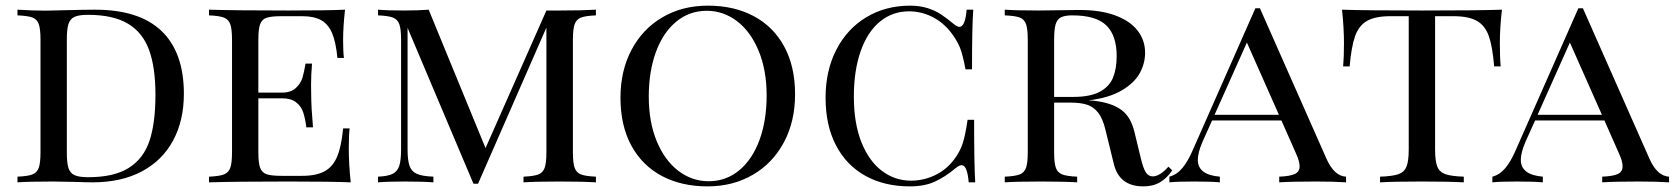

<svg xmlns="http://www.w3.org/2000/svg" viewBox="-20 -642 5896 676"><path d="M627.4 -312Q627.4 -217.8 589.6 -147.5Q551.8 -77.1 479.5 -38.6Q407.2 0 305.7 0Q282.2 0 247.1 -1.5Q163.6 -2.9 165.5 -2.9Q83.5 -2.9 41.5 0V-20Q77.6 -21.5 94 -27.8Q110.4 -34.2 116.5 -51.3Q122.6 -68.4 122.6 -106V-502Q122.6 -540 116.5 -557.1Q110.4 -574.2 94.2 -580.3Q78.1 -586.4 41.5 -587.9V-607.9Q95.2 -604.5 139.2 -604.5L163.6 -605L204.6 -606Q282.7 -607.9 314.5 -607.9Q470.7 -607.9 549.1 -532.5Q627.4 -457 627.4 -312ZM215.3 -503.9V-104Q215.3 -67.9 221.2 -50Q227.1 -32.2 242.9 -25.1Q258.8 -18.1 290.5 -18.1Q381.3 -18.1 433.3 -50.8Q485.4 -83.5 506.3 -146.2Q527.3 -209 527.3 -308.1Q527.3 -405.3 504.6 -466.8Q481.9 -528.3 429.7 -559.1Q377.4 -589.8 289.6 -589.8Q258.3 -589.8 242.7 -582.8Q227.1 -575.7 221.2 -557.9Q215.3 -540 215.3 -503.9Z M1214.8 0Q1149.9 -2.9 995.6 -2.9Q811 -2.9 715.8 0V-20Q752 -21.5 768.3 -27.8Q784.7 -34.2 790.8 -51.3Q796.9 -68.4 796.9 -106V-502Q796.9 -539.6 790.8 -556.6Q784.7 -573.7 768.3 -580.1Q752 -586.4 715.8 -587.9V-607.9Q811 -605 995.6 -605Q1135.7 -605 1194.8 -607.9Q1188 -547.9 1188 -500Q1188 -460.9 1190.9 -438H1168Q1162.6 -493.7 1149.2 -525.4Q1135.7 -557.1 1110.6 -571Q1085.4 -585 1043.9 -585H970.7Q934.6 -585 918.2 -579.3Q901.9 -573.7 895.8 -556.6Q889.6 -539.6 889.6 -502V-315.9H972.7Q1004.4 -315.9 1021.7 -332.3Q1039.1 -348.6 1044.9 -368.4Q1050.8 -388.2 1055.7 -418H1078.6Q1075.2 -378.9 1075.2 -343.8L1075.7 -306.2Q1075.7 -266.1 1082 -193.8H1058.6Q1054.7 -224.6 1047.6 -246.1Q1040.5 -267.6 1022.7 -281.7Q1004.9 -295.9 972.7 -295.9H889.6V-106Q889.6 -68.4 895.8 -51.5Q901.9 -34.7 918.2 -28.8Q934.6 -22.9 970.7 -22.9H1043.9Q1093.3 -22.9 1122.6 -38.8Q1151.9 -54.7 1167 -90.6Q1182.1 -126.5 1188 -189.9H1210.9Q1208 -163.1 1208 -118.2Q1208 -65.4 1214.8 0Z M1997.1 -502V-106Q1997.1 -68.4 2003.2 -51.3Q2009.3 -34.2 2025.6 -27.8Q2042 -21.5 2078.1 -20V0Q2031.2 -2.9 1951.2 -2.9Q1865.2 -2.9 1823.2 0V-20Q1859.4 -21.5 1875.5 -27.8Q1891.6 -34.2 1897.7 -51.3Q1903.8 -68.4 1903.8 -106V-544.9L1663.1 4.9H1647L1415 -543.9V-116.2Q1415 -77.6 1421.9 -58.1Q1428.7 -38.6 1447.5 -30Q1466.3 -21.5 1505.9 -20V0Q1470.2 -2.9 1403.8 -2.9Q1344.2 -2.9 1311 0V-20Q1345.7 -21.5 1362.5 -30Q1379.4 -38.6 1385.7 -58.1Q1392.1 -77.6 1392.1 -116.2V-502Q1392.1 -539.6 1386 -556.6Q1379.9 -573.7 1363.5 -580.1Q1347.2 -586.4 1311 -587.9V-607.9Q1343.8 -605 1403.8 -605Q1451.2 -605 1489.3 -607.9L1689.5 -120.6L1903.8 -605H1951.2Q2031.2 -605 2078.1 -607.9V-587.9Q2042 -586.4 2025.6 -580.1Q2009.3 -573.7 2003.2 -556.6Q1997.1 -539.6 1997.1 -502Z M2779.3 -310.1Q2779.3 -214.4 2740 -140.9Q2700.7 -67.4 2630.6 -26.6Q2560.5 14.2 2471.2 14.2Q2378.9 14.2 2309.8 -22.7Q2240.7 -59.6 2202.6 -129.9Q2164.6 -200.2 2164.6 -297.9Q2164.6 -393.6 2203.9 -467.3Q2243.2 -541 2313 -581.5Q2382.8 -622.1 2472.2 -622.1Q2564.5 -622.1 2633.8 -585.2Q2703.1 -548.3 2741.2 -478Q2779.3 -407.7 2779.3 -310.1ZM2264.2 -301.8Q2264.2 -212.9 2292.2 -145Q2320.3 -77.1 2368.4 -40.5Q2416.5 -3.9 2475.1 -3.9Q2536.1 -3.9 2582.5 -42.2Q2628.9 -80.6 2654.1 -149.2Q2679.2 -217.8 2679.2 -306.2Q2679.2 -395 2651.1 -462.9Q2623 -530.8 2575 -567.4Q2526.9 -604 2468.3 -604Q2407.2 -604 2360.8 -565.7Q2314.5 -527.3 2289.3 -458.7Q2264.2 -390.1 2264.2 -301.8Z M3338.4 -557.1Q3350.6 -547.4 3357.9 -547.4Q3378.4 -547.4 3383.3 -607.9H3406.7Q3402.3 -550.3 3402.3 -397.9H3379.4Q3369.6 -450.2 3359.6 -474.9Q3349.6 -499.5 3329.6 -525.9Q3301.3 -563 3262.5 -582.5Q3223.6 -602.1 3180.7 -602.1Q3122.1 -602.1 3078.1 -565.9Q3034.2 -529.8 3010.3 -461.9Q2986.3 -394 2986.3 -301.8Q2986.3 -208 3012.9 -141.4Q3039.6 -74.7 3085.2 -40.3Q3130.9 -5.9 3187.5 -5.9Q3231.9 -5.9 3272.5 -25.4Q3313 -44.9 3340.3 -82Q3359.9 -107.9 3369.4 -137Q3378.9 -166 3386.7 -220.2H3409.7Q3409.7 -62.5 3413.6 0H3390.6Q3385.7 -60.5 3365.7 -60.5Q3357.9 -60.5 3345.7 -50.8Q3307.6 -19 3271.2 -2.4Q3234.9 14.2 3183.6 14.2Q3094.2 14.2 3027.3 -22.7Q2960.4 -59.6 2923.6 -129.9Q2886.7 -200.2 2886.7 -297.9Q2886.7 -393.6 2924.8 -467.3Q2962.9 -541 3030.5 -581.5Q3098.1 -622.1 3184.6 -622.1Q3218.3 -622.1 3245.4 -613.5Q3272.5 -605 3293.2 -591.3Q3314 -577.6 3338.4 -557.1Z M4005.4 14.2Q3922.4 14.2 3902.3 -62L3871.6 -187Q3862.3 -225.1 3846.4 -245.4Q3830.6 -265.6 3807.6 -273.2Q3784.7 -280.8 3748.5 -280.8H3691.4V-106Q3691.4 -68.4 3697.5 -51.3Q3703.6 -34.2 3720 -27.8Q3736.3 -21.5 3772.5 -20V0Q3726.1 -2.9 3645.5 -2.9Q3559.1 -2.9 3517.6 0V-20Q3553.7 -21.5 3570.1 -27.8Q3586.4 -34.2 3592.5 -51.3Q3598.6 -68.4 3598.6 -106V-502Q3598.6 -540 3592.5 -557.1Q3586.4 -574.2 3570.3 -580.3Q3554.2 -586.4 3517.6 -587.9V-607.9Q3559.1 -605 3639.6 -605Q3656.7 -605 3741.7 -606.4L3780.8 -606.9Q3855.5 -606.9 3907.5 -587.4Q3959.5 -567.9 3985.6 -533.9Q4011.7 -500 4011.7 -456.1Q4011.7 -419.4 3993.2 -385Q3974.6 -350.6 3929.9 -324Q3885.3 -297.4 3812.5 -288.6Q3829.6 -288.1 3846.7 -285.2Q3899.9 -276.9 3930.9 -252.9Q3961.9 -229 3974.6 -175.8L3996.6 -85Q4004.9 -49.8 4014.2 -35.4Q4023.4 -21 4038.6 -21Q4063.5 -21 4093.8 -55.2L4107.4 -42Q4088.4 -14.6 4064.2 -0.2Q4040 14.2 4005.4 14.2ZM3691.4 -502V-300.8H3758.8Q3818.8 -300.8 3852.5 -319.1Q3886.2 -337.4 3898.9 -368.9Q3911.6 -400.4 3911.6 -444.8Q3911.6 -517.1 3875.2 -552.5Q3838.9 -587.9 3755.4 -587.9Q3728.5 -587.9 3715.1 -580.8Q3701.7 -573.7 3696.5 -555.7Q3691.4 -537.6 3691.4 -502Z M4719.2 -20V0Q4678.2 -2.9 4612.3 -2.9Q4526.4 -2.9 4483.9 0V-20Q4521.5 -21.5 4538.6 -29.3Q4555.7 -37.1 4555.7 -56.6Q4555.7 -74.7 4542 -104L4491.7 -217.8H4247.6L4213.9 -143.1Q4197.3 -104.5 4197.3 -79.1Q4197.3 -26.4 4274.9 -20V0Q4245.1 -2.9 4184.1 -2.9Q4123 -2.9 4097.2 0V-20Q4123.5 -26.9 4143.1 -50.5Q4162.6 -74.2 4179.2 -112.8L4399.9 -612.8H4416L4649.9 -84Q4677.2 -22 4719.2 -20ZM4370.1 -492.2 4256.3 -237.8H4482.9Z M5260.7 -490.2Q5260.7 -438.5 5263.7 -408.2H5240.7Q5234.9 -478 5221.9 -514.9Q5209 -551.8 5179.9 -568.4Q5150.9 -585 5096.7 -585H5032.7V-116.2Q5032.7 -74.7 5040.5 -55.4Q5048.3 -36.1 5068.8 -28.8Q5089.4 -21.5 5133.8 -20V0Q5082 -2.9 4986.8 -2.9Q4887.2 -2.9 4838.9 0V-20Q4883.3 -21.5 4903.8 -28.8Q4924.3 -36.1 4932.1 -55.4Q4939.9 -74.7 4939.9 -116.2V-585H4876Q4821.8 -585 4793 -568.4Q4764.2 -551.8 4751 -514.6Q4737.8 -477.5 4731.9 -408.2H4709Q4711.9 -439.9 4711.9 -490.2Q4711.9 -542.5 4705.1 -607.9Q4788.1 -605 4986.8 -605Q5185.1 -605 5268.1 -607.9Q5260.7 -543.9 5260.7 -490.2Z M5856.4 -20V0Q5815.4 -2.9 5749.5 -2.9Q5663.6 -2.9 5621.1 0V-20Q5658.7 -21.5 5675.8 -29.3Q5692.9 -37.1 5692.9 -56.6Q5692.9 -74.7 5679.2 -104L5628.9 -217.8H5384.8L5351.1 -143.1Q5334.5 -104.5 5334.5 -79.1Q5334.5 -26.4 5412.1 -20V0Q5382.3 -2.9 5321.3 -2.9Q5260.3 -2.9 5234.4 0V-20Q5260.7 -26.9 5280.3 -50.5Q5299.8 -74.2 5316.4 -112.8L5537.1 -612.8H5553.2L5787.1 -84Q5814.5 -22 5856.4 -20ZM5507.3 -492.2 5393.6 -237.8H5620.1Z"/></svg>

Font: Playfair Display SC
Style: Regular
Weight: 400
Designer: Claus Eggers Sørensen
Foundry: Claus Eggers Sørensen
Version: Version 1.004;PS 001.004;hotconv 1.0.70;makeotf.lib2.5.58329